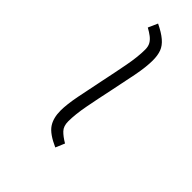

<svg xmlns="http://www.w3.org/2000/svg" viewBox="27 -540 515 515"><g transform="rotate(-45 284.5 -282.0)"><path d="M460 -242Q435 -242 399 -249Q363 -256 323.5 -264.5Q284 -273 247.5 -280Q211 -287 184 -287Q166 -287 156 -277.5Q146 -268 136 -251L110 -262Q126 -298 144 -310Q162 -322 190 -322Q213 -322 249 -315Q285 -308 325 -299.5Q365 -291 402 -284Q439 -277 466 -277Q478 -277 486 -281.5Q494 -286 500.5 -294.5Q507 -303 513 -314L540 -302Q529 -279 517.5 -265.5Q506 -252 492.5 -247Q479 -242 460 -242Z"/></g></svg>

Font: Literata 18pt ExtraLight
Style: Italic
Weight: 250
Italic angle: -2°
Designer: Latin by Veronika Burian and Jose Scaglione. Greek by Irene Vlachou. Cyrillic by Vera Evstafieva
Foundry: TypeTogether
Version: Version 3.103;gftools[0.9.29]